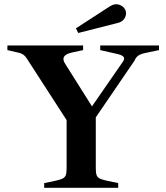

<svg xmlns="http://www.w3.org/2000/svg" viewBox="-20 -888 786 908"><path d="M732 -673V-651L670 -638Q648 -634 635.5 -626Q623 -618 616 -601L433 -333V-92Q433 -70 437 -59.5Q441 -49 452 -43.5Q463 -38 487 -33L539 -22V0H189V-22L241 -33Q265 -38 276 -43.5Q287 -49 291 -59.5Q295 -70 295 -92V-320L105 -614Q91 -635 67 -639L15 -651V-673H373V-651L322 -640Q280 -631 280 -609Q280 -599 289 -585L415 -385L561 -596Q567 -604 567 -611Q567 -625 538 -632L454 -651V-673ZM339 -754 498 -857Q515 -868 530 -868Q540 -868 548 -864Q562 -858 569 -847.5Q576 -837 576 -825Q576 -817 573 -809Q563 -785 535 -779L350 -732Z"/></svg>

Font: Ibarra Real Nova
Style: Bold
Weight: 700
Designer: Jose Maria Ribagorda & Octavio Pardo
Foundry: Jose Maria Ribagorda
Version: Version 1.014